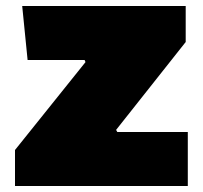

<svg xmlns="http://www.w3.org/2000/svg" viewBox="-20 -620 676 640"><path d="M30 0H606V-180H371L367 -187L599 -480V-600H54L72 -420H262L265 -413L30 -120Z"/></svg>

Font: Black Han Sans
Style: Regular
Weight: 400
Width: 7
Designer: ZESSTYPE
Foundry: ZESSTYPE
Version: Version 1.00